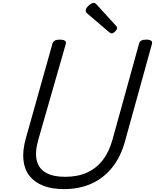

<svg xmlns="http://www.w3.org/2000/svg" viewBox="-20 -1289 1072 1328"><path d="M422 19Q339 19 279 -4.5Q219 -28 184 -72.5Q149 -117 142 -182.5Q135 -248 159 -333L343 -988Q348 -1002 359.5 -1008.5Q371 -1015 394 -1015Q417 -1015 428 -1008Q439 -1001 435 -985L245 -323Q220 -235 234.5 -178Q249 -121 299 -93.5Q349 -66 430 -66Q517 -66 582 -95.5Q647 -125 691 -182Q735 -239 758 -323L942 -988Q946 -1002 957.5 -1008.5Q969 -1015 992 -1015Q1039 -1015 1031 -985L845 -313Q815 -204 756 -130.5Q697 -57 613 -19Q529 19 422 19ZM752 -1058Q748 -1058 743 -1061Q738 -1064 733 -1068L588 -1192Q578 -1200 575.5 -1205Q573 -1210 573 -1217Q573 -1228 583 -1240Q593 -1252 605.5 -1260.5Q618 -1269 628 -1269Q634 -1269 638.5 -1266Q643 -1263 648 -1258L781 -1112Q787 -1106 788.5 -1102Q790 -1098 790 -1095Q790 -1085 776.5 -1071.5Q763 -1058 752 -1058Z"/></svg>

Font: Playwrite AU NSW
Style: Regular
Weight: 400
Designer: Veronika Burian, José Scaglione
Foundry: TypeTogether
Version: Version 1.002